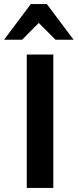

<svg xmlns="http://www.w3.org/2000/svg" viewBox="-32 -927 383 947"><path d="M100 0V-658H231V0ZM242 -731 141 -832 120 -907H199L331 -731ZM-12 -731 120 -907H199L179 -834L77 -731Z"/></svg>

Font: Ysabeau Office
Style: Bold
Weight: 700
Designer: Christian Thalmann (Catharsis Fonts)
Version: Version 2.001;gftools[0.9.30]; featfreeze: tnum,lnum,ss02